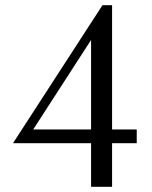

<svg xmlns="http://www.w3.org/2000/svg" viewBox="-20 -720 587 740"><path d="M412 -700V-221H507V-168H412V0H331V-168H30L375 -700ZM331 -566 108 -221H331Z"/></svg>

Font: Tenor Sans
Style: Regular
Weight: 400
Designer: Denis Masharov
Foundry: Denis Masharov
Version: Version 1.1